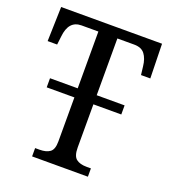

<svg xmlns="http://www.w3.org/2000/svg" viewBox="-131 -813 816 912"><g transform="rotate(20 277.0 -357.0)"><path d="M135 -42H157Q191 -42 209.5 -55.5Q228 -69 228 -109V-332H88V-378H228V-665H143Q78 -665 70 -582L65 -540H17L22 -714H532L536 -540H489L484 -582Q480 -620 463 -642.5Q446 -665 409 -665H324V-378H465V-332H324V-114Q324 -71 342.5 -56.5Q361 -42 395 -42H417V0H135Z"/></g></svg>

Font: Noto Serif Narrow
Style: Regular
Weight: 400
Width: 4
Designer: Monotype Design Team
Foundry: Monotype Imaging Inc.
Version: Version 1.001